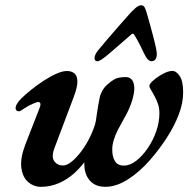

<svg xmlns="http://www.w3.org/2000/svg" viewBox="-20 -708 734 742"><path d="M525.6 -687.7Q535.1 -687.7 539.8 -678Q544.5 -668.2 550.2 -647.1Q555 -630.4 559.8 -612.9Q564.6 -595.3 569.4 -577.6Q574.1 -559.9 578.1 -543.4Q582.2 -526.8 584.6 -512.1Q587.9 -496.3 583.5 -483.8Q579 -471.4 565.2 -471.4Q550.4 -471.4 535.9 -503.2Q529.9 -516.5 520.2 -535.7Q510.5 -554.8 498.2 -574.5Q494.4 -580.9 486.8 -574.5Q463.9 -554 441 -534.5Q418.1 -515.1 403.6 -502.2Q387.1 -488.2 375.2 -479.8Q363.3 -471.4 356 -471.4Q345.4 -471.4 345.4 -483.7Q345.4 -489.5 348.6 -496.9Q351.8 -504.3 358.9 -513.2Q375.9 -534.2 395.7 -557.1Q415.4 -579.9 435.4 -603Q455.4 -626 474 -646.6Q490.4 -665.8 503.3 -676.8Q516.1 -687.7 525.6 -687.7ZM138.5 14Q110.2 14 88.6 -4.7Q67 -23.5 62.4 -60.1Q57.9 -96.7 77.5 -148.4L133.4 -291.7Q138.4 -305.7 135.2 -309.8Q132 -314 128.9 -314Q123.1 -314 106.6 -306.9Q90.2 -299.9 75.8 -290.1Q69.4 -285.9 62.7 -281.8Q56.1 -277.8 53.3 -277.8Q40.2 -277.8 40.2 -291.4Q40.2 -296.2 44.9 -305.4Q49.7 -314.6 61.2 -326.4Q77.7 -342.8 100.7 -361.2Q123.6 -379.6 149.3 -396.3Q174.9 -413 198.4 -423.3Q221.9 -433.6 238.6 -433.6Q256.1 -433.6 267.3 -424.6Q278.6 -415.6 279.1 -394Q279.7 -372.5 265 -333.4L190.4 -135.6Q177.6 -101.6 189.7 -85Q201.8 -68.4 223.5 -68.4Q236.8 -68.4 253.3 -80.6Q269.8 -92.8 286.9 -113.8Q304 -134.7 318.6 -161Q333.2 -187.3 343.4 -215.5Q347.8 -227.2 350.3 -240.3Q352.7 -253.4 354.4 -267.6Q356.2 -281.7 359 -297.7Q361.9 -313.7 365.5 -331.7Q366.9 -340.8 374.5 -355.5Q382.2 -370.2 394.3 -380.9Q409.5 -394.7 423.7 -402.4Q437.8 -410.1 466.8 -410.1Q479.6 -410.1 488.5 -401.1Q497.3 -392.1 498.9 -372.2Q500.5 -352.2 490.6 -319.5Q480.9 -287.8 464.3 -258.8Q447.8 -229.7 434.9 -205Q425.4 -186.3 419.4 -166.1Q413.4 -145.8 413.9 -129.9Q413.4 -103.6 423.9 -85.8Q434.4 -68.1 458.6 -68.1Q482.5 -68.1 506.4 -86.6Q530.2 -105 550.8 -135.1Q571.4 -165.1 583.7 -200.3Q596 -235.5 596 -270Q596 -289.3 591.6 -303Q587.2 -316.7 579.7 -331.5Q571.1 -348.2 564.2 -359.3Q557.3 -370.3 557.3 -375.7Q557.3 -384.2 573.3 -397.9Q589.3 -411.7 610 -422.8Q630.8 -433.9 645.7 -433.9Q661.6 -433.9 674.7 -413.9Q687.8 -393.8 687.8 -350.6Q687.8 -309.1 670.4 -264.2Q653 -219.3 624.3 -175.1Q595.6 -130.9 560.7 -90.7Q520.7 -44.5 475.1 -15.2Q429.6 14 387.2 14Q351.5 14 330.9 -6.4Q310.2 -26.7 306.5 -60.5Q302.8 -94.4 315.5 -134.7L320.4 -101.8Q298 -67.1 269.7 -41Q241.3 -14.9 208 -0.4Q174.7 14 138.5 14Z"/></svg>

Font: EB Garamond
Style: Italic
Weight: 400
Italic angle: -17.2°
Designer: Georg Duffner and Octavio Pardo
Foundry: Georg Duffner
Version: Version 1.001